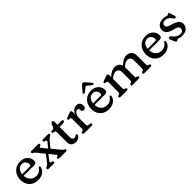

<svg xmlns="http://www.w3.org/2000/svg" viewBox="359 -2156 3631 3631"><g transform="rotate(-45 2174.5 -341.0)"><path d="M482.7 -300.8Q482.7 -270.6 465.3 -255.1Q447.9 -239.6 415.1 -239.6H102.7V-282H342.9Q374.5 -282 374.5 -310.4Q374.5 -361.4 345.2 -392.6Q315.9 -423.8 269.3 -423.8Q231.5 -423.8 202.1 -403.9Q172.7 -384 156.1 -347.4Q139.5 -310.8 139.5 -260.4Q139.5 -167 186.5 -117.4Q233.4 -67.7 308.3 -67.7Q359.8 -67.7 394.9 -90.9Q429.9 -114.1 446.1 -144.5Q452.8 -152.7 457.7 -156.5Q462.5 -160.3 468.5 -159.9Q475.7 -159.7 480 -154.4Q484.3 -149 484.3 -138.7Q482.8 -99.9 457 -65.6Q431.2 -31.2 386.1 -9.7Q340.9 11.9 280.8 11.9Q207.2 11.9 153.4 -18.6Q99.6 -49.2 70.4 -103.6Q41.3 -158 41.3 -228.8Q41.3 -300.5 71 -357.3Q100.8 -414.1 155.2 -447.2Q209.7 -480.2 283.7 -480.2Q342.7 -480.2 387.5 -457Q432.3 -433.7 457.5 -393.3Q482.7 -352.8 482.7 -300.8Z M745.4 -254.1 779 -223.4 690.5 -109.5Q671.8 -86.4 671.6 -75Q671.3 -63.6 684.7 -58.3L713 -49.6Q722.4 -45.4 727.8 -39.6Q733.2 -33.8 733.2 -24.4Q733.2 -12.8 725.7 -6.4Q718.1 0 704.2 0H570.1Q556.7 0 548.9 -6.4Q541.1 -12.8 541.1 -24.4Q541.1 -34 547.1 -41.7Q553.2 -49.4 571.2 -57.1Q586.9 -62.8 597.9 -71.9Q608.8 -80.9 620.1 -95Q631.3 -109 646.9 -129ZM746 -382.1 844.8 -260.3 854.5 -253.6 985.5 -93.6Q1002.2 -73.7 1009.7 -66Q1017.1 -58.3 1031.2 -52.4Q1045.4 -45.9 1051.9 -39.7Q1058.3 -33.5 1058.3 -24.4Q1058.3 -13.1 1050.8 -6.6Q1043.2 0 1029.3 0H850.3Q836.9 0 829.1 -6.4Q821.3 -12.8 821.3 -24.4Q821.3 -33.6 826.2 -39.4Q831.1 -45.2 839.1 -48.8L859.2 -54Q868.9 -57.7 869.3 -63.4Q869.8 -69.1 862.5 -78.4L752.9 -217L743 -224.3L622.6 -375.4Q608.2 -393.3 596.7 -403.7Q585.3 -414.2 572.2 -419.1Q559.9 -424.4 554.1 -430.7Q548.3 -437.1 548.3 -446.2Q548.3 -458 556.1 -464.3Q563.9 -470.6 577.3 -470.6H753.3Q767.2 -470.6 774.8 -464.3Q782.3 -458 782.3 -446.2Q782.3 -437 777.4 -431.4Q772.5 -425.8 764.3 -421.2L747.9 -416.4Q735.3 -411.3 735.5 -403.2Q735.6 -395.2 746 -382.1ZM831.3 -210.1 799.3 -238.7 907.7 -371.3Q921.4 -387.8 918.7 -398.9Q915.9 -410.1 898.4 -416.2L880 -421.2Q869.6 -425.8 864.1 -431.4Q858.6 -437 858.6 -446.2Q858.6 -458 866.4 -464.3Q874.2 -470.6 887.6 -470.6H1017.5Q1031.4 -470.6 1039 -464.3Q1046.5 -458 1046.5 -446.2Q1046.5 -436.4 1040.2 -430.2Q1033.8 -424 1018.6 -417.3Q1004.4 -410.5 990.7 -397.5Q976.9 -384.5 958.5 -363.4Z M1138 -417.7 1114.2 -421.4Q1105.3 -424.8 1100 -431.2Q1094.8 -437.7 1094.8 -446.9Q1094.8 -457 1102.2 -463.8Q1109.7 -470.6 1121.9 -470.6H1144.8Q1158.4 -470.6 1167.6 -477Q1176.8 -483.3 1183.7 -499.2L1208.2 -559.4Q1214.7 -571.5 1225.1 -579.3Q1235.4 -587 1245 -587Q1257.3 -587 1265.1 -579.3Q1272.8 -571.5 1272.8 -557.4V-132.2Q1272.8 -101.6 1287.2 -84.9Q1301.6 -68.2 1326.8 -68.2Q1340.6 -68.2 1350.9 -72.3Q1361.2 -76.4 1369 -82Q1376.7 -87.6 1383.1 -91.6Q1389.5 -95.6 1395.2 -95.2Q1402.6 -95 1407.6 -88.7Q1412.6 -82.3 1410.8 -71.2Q1409.3 -50.9 1392.8 -32.6Q1376.3 -14.2 1349.5 -2.8Q1322.7 8.6 1290.8 8.6Q1233.8 8.6 1200.4 -21.4Q1167 -51.3 1167 -111.8V-377.9Q1167 -395.9 1159.8 -405Q1152.7 -414.2 1138 -417.7ZM1223.2 -414.1V-470.6H1383.8Q1397.4 -470.6 1404.5 -465.2Q1411.6 -459.7 1411.6 -448.3Q1411.6 -433.6 1398.3 -423.8Q1385 -414.1 1355.2 -414.1Z M1631.2 -264Q1631.2 -333.3 1652.6 -381.8Q1674 -430.3 1709.2 -455.6Q1744.3 -480.8 1785.3 -480.8Q1828.9 -480.8 1854.4 -454.6Q1879.9 -428.4 1879.9 -383.2Q1879.9 -348.8 1865.3 -331.4Q1850.6 -314 1826.3 -314Q1802.3 -314 1789.3 -326.7Q1776.3 -339.5 1776.3 -361.6V-378Q1776.3 -395.3 1767.2 -402.5Q1758 -409.8 1743.2 -409.8Q1720.9 -409.8 1700.3 -393.5Q1679.7 -377.2 1666.5 -344.9Q1653.3 -312.7 1653.3 -265.2ZM1648.1 -444.2 1653.3 -332.4V-93.4Q1653.3 -76.5 1660.5 -66.9Q1667.6 -57.3 1681.9 -55.4L1722.9 -50.4Q1735.9 -48.8 1742.1 -41.9Q1748.3 -35 1748.3 -24.4Q1748.3 -12.8 1740.8 -6.4Q1733.2 0 1719.3 0H1515.7Q1502.3 0 1494.5 -6.4Q1486.7 -12.8 1486.7 -24.4Q1486.7 -34 1492.3 -39.9Q1497.9 -45.8 1508.1 -50.4L1526.5 -55.4Q1537.4 -58.9 1543.4 -67.3Q1549.5 -75.7 1549.5 -93.4V-354.2Q1549.5 -370.4 1544.1 -377.3Q1538.8 -384.2 1528.9 -386.2L1497.9 -387.8Q1489 -390.4 1483.6 -396Q1478.3 -401.6 1478.3 -410.2Q1478.3 -419.6 1484.6 -426.4Q1491 -433.2 1503.9 -437.6L1579.3 -463.6Q1592.6 -468.5 1603.6 -472.6Q1614.6 -476.6 1621.9 -476.6Q1633.3 -476.6 1640 -469.2Q1646.7 -461.8 1648.1 -444.2Z M2377.7 -300.8Q2377.7 -270.6 2360.3 -255.1Q2342.9 -239.6 2310.1 -239.6H1997.7V-282H2237.9Q2269.5 -282 2269.5 -310.4Q2269.5 -361.4 2240.2 -392.6Q2210.9 -423.8 2164.3 -423.8Q2126.5 -423.8 2097.1 -403.9Q2067.7 -384 2051.1 -347.4Q2034.5 -310.8 2034.5 -260.4Q2034.5 -167 2081.5 -117.4Q2128.4 -67.7 2203.3 -67.7Q2254.8 -67.7 2289.9 -90.9Q2324.9 -114.1 2341.1 -144.5Q2347.8 -152.7 2352.7 -156.5Q2357.5 -160.3 2363.5 -159.9Q2370.7 -159.7 2375 -154.4Q2379.3 -149 2379.3 -138.7Q2377.8 -99.9 2352 -65.6Q2326.2 -31.2 2281.1 -9.7Q2235.9 11.9 2175.8 11.9Q2102.2 11.9 2048.4 -18.6Q1994.6 -49.2 1965.4 -103.6Q1936.3 -158 1936.3 -228.8Q1936.3 -300.5 1966 -357.3Q1995.8 -414.1 2050.2 -447.2Q2104.7 -480.2 2178.7 -480.2Q2237.7 -480.2 2282.5 -457Q2327.3 -433.7 2352.5 -393.3Q2377.7 -352.8 2377.7 -300.8ZM2190.9 -630H2151L2268.5 -536.8Q2278.5 -529 2287.7 -528.7Q2296.8 -528.5 2303.5 -533.9Q2308.8 -538.5 2309.2 -547.3Q2309.5 -556.1 2301.4 -566.1L2215.8 -666.7Q2205.2 -679.8 2195.5 -687Q2185.7 -694.2 2171.4 -694.2Q2157.1 -694.2 2147 -687Q2137 -679.8 2126.1 -666.7L2040.5 -566.1Q2032.4 -556.1 2032.7 -547.3Q2033.1 -538.5 2038.4 -533.9Q2045.1 -528.5 2054.3 -528.7Q2063.6 -529 2073.4 -536.8Z M2630 -446.6V-93.4Q2630 -74.5 2635.8 -65.8Q2641.5 -57.1 2652.6 -53.4L2670.8 -48Q2689.8 -40 2689.8 -24.4Q2689.8 0 2662.8 0H2491.2Q2477.8 0 2470 -6.4Q2462.2 -12.8 2462.2 -24.4Q2462.2 -34 2467.8 -40Q2473.4 -46 2483.6 -50.4L2502 -55.4Q2512.9 -59.1 2518.9 -67.4Q2525 -75.7 2525 -93.4V-354.2Q2525 -370.4 2519.6 -377.3Q2514.3 -384.2 2504.4 -386.2L2473.4 -387.8Q2464.5 -390.6 2459.1 -396.1Q2453.8 -401.6 2453.8 -410.2Q2453.8 -419.6 2460.1 -426.4Q2466.5 -433.2 2479.4 -437.6L2554 -463.6Q2568.7 -469.1 2580.4 -472.9Q2592.1 -476.6 2602.2 -476.6Q2615.2 -476.6 2622.6 -468.5Q2630 -460.4 2630 -446.6ZM2615.2 -327.4 2589.8 -355.8 2617 -380.8Q2672.3 -432.2 2718.8 -456.5Q2765.2 -480.8 2806.9 -480.8Q2869 -480.8 2908.6 -440.8Q2948.2 -400.7 2948.2 -335.2V-93.4Q2948.2 -74.5 2954 -65.9Q2959.7 -57.3 2970.8 -53.4L2989 -48Q3008 -40 3008 -24.4Q3008 0 2981 0H2809.8Q2782.8 0 2782.8 -24.4Q2782.8 -40 2801.8 -48L2820.6 -53.4Q2831.7 -57.1 2837.4 -65.8Q2843.2 -74.5 2843.2 -93.4V-308.8Q2843.2 -355.6 2819.8 -380.1Q2796.4 -404.6 2757.7 -404.6Q2731.7 -404.6 2701.8 -391.1Q2671.8 -377.6 2638.2 -347.8ZM2938.2 -329.2 2912.8 -358.8 2932.2 -377.8Q2986.9 -431.3 3033.7 -456.1Q3080.4 -480.8 3122.1 -480.8Q3184.2 -480.8 3223.8 -440.8Q3263.4 -400.7 3263.4 -335.2V-93.4Q3263.4 -75.7 3269.6 -67.4Q3275.7 -59.1 3286.4 -55.4L3304.2 -50.4Q3314.4 -45.6 3320 -39.8Q3325.6 -34 3325.6 -24.4Q3325.6 -12.8 3318.1 -6.4Q3310.5 0 3296.6 0H3125Q3098 0 3098 -24.4Q3098 -40 3117 -48L3135.8 -53.4Q3146.9 -57.1 3152.6 -65.8Q3158.4 -74.5 3158.4 -93.4V-308.8Q3158.4 -355.6 3135 -380.1Q3111.6 -404.6 3072.9 -404.6Q3046.9 -404.6 3016.7 -390.2Q2986.4 -375.8 2953.4 -343.6Z M3838.2 -300.8Q3838.2 -270.6 3820.8 -255.1Q3803.4 -239.6 3770.6 -239.6H3458.2V-282H3698.4Q3730 -282 3730 -310.4Q3730 -361.4 3700.7 -392.6Q3671.4 -423.8 3624.8 -423.8Q3587 -423.8 3557.6 -403.9Q3528.2 -384 3511.6 -347.4Q3495 -310.8 3495 -260.4Q3495 -167 3542 -117.4Q3588.9 -67.7 3663.8 -67.7Q3715.3 -67.7 3750.4 -90.9Q3785.4 -114.1 3801.6 -144.5Q3808.3 -152.7 3813.2 -156.5Q3818 -160.3 3824 -159.9Q3831.2 -159.7 3835.5 -154.4Q3839.8 -149 3839.8 -138.7Q3838.3 -99.9 3812.5 -65.6Q3786.7 -31.2 3741.6 -9.7Q3696.4 11.9 3636.3 11.9Q3562.7 11.9 3508.9 -18.6Q3455.1 -49.2 3425.9 -103.6Q3396.8 -158 3396.8 -228.8Q3396.8 -300.5 3426.5 -357.3Q3456.3 -414.1 3510.7 -447.2Q3565.2 -480.2 3639.2 -480.2Q3698.2 -480.2 3743 -457Q3787.8 -433.7 3813 -393.3Q3838.2 -352.8 3838.2 -300.8Z M4103.9 -431Q4069.1 -431 4049.2 -413.1Q4029.2 -395.2 4029.2 -367.8Q4029.2 -345.7 4041.9 -331.1Q4054.5 -316.5 4076.1 -306.7Q4097.6 -296.8 4124.9 -289.5Q4180.7 -276.5 4222 -256.6Q4263.3 -236.7 4286 -207.2Q4308.6 -177.6 4308.6 -135.4Q4308.6 -73.4 4264.7 -32.4Q4220.8 8.6 4132.8 8.6Q4108.8 8.6 4089.1 3.9Q4069.3 -0.9 4054.6 -5.6Q4039.8 -10.4 4030 -10.4Q4021.1 -10.4 4015 -5.4Q4008.9 -0.4 4003.1 4.6Q3997.3 9.6 3989 9.6Q3979.2 9.6 3971.5 3.1Q3963.8 -3.5 3958 -17.8L3922.6 -98.8Q3914.2 -119.5 3918.6 -132.9Q3923.1 -146.3 3935.6 -150.2Q3947.3 -153.8 3960 -148.6Q3972.7 -143.4 3981.6 -131.4Q4000.6 -102.6 4024.1 -82.3Q4047.6 -62 4074.3 -51.4Q4101 -40.8 4129.2 -40.8Q4173.9 -40.8 4194.1 -60.9Q4214.4 -80.9 4214.4 -111.2Q4214.4 -133.7 4200.3 -148.8Q4186.2 -164 4161.8 -174.2Q4137.3 -184.4 4106.8 -191.6Q4054.8 -201.7 4016.2 -220.6Q3977.7 -239.6 3956.5 -270.1Q3935.3 -300.7 3935.3 -344.8Q3935.3 -383.7 3955.7 -414.5Q3976.1 -445.3 4013.2 -463.1Q4050.3 -480.8 4100 -480.8Q4129.8 -480.8 4150.1 -476.1Q4170.3 -471.3 4183.3 -466.6Q4196.3 -461.8 4203.8 -461.8Q4212.2 -461.8 4218.7 -466.6Q4225.2 -471.3 4231.3 -476.1Q4237.3 -480.8 4244.2 -480.8Q4252.3 -480.8 4259.2 -475.5Q4266.1 -470.1 4269.4 -457.8L4296 -374.4Q4301.2 -357 4299.9 -340.8Q4298.6 -324.5 4283.8 -320.6Q4273.1 -317.9 4262.6 -324.9Q4252 -332 4241.2 -348.4Q4218.7 -387.7 4183.4 -409.3Q4148 -431 4103.9 -431Z"/></g></svg>

Font: Fraunces SuperSoft 9pt
Style: Regular
Weight: 900
Version: Version 1.000;[b76b70a41]